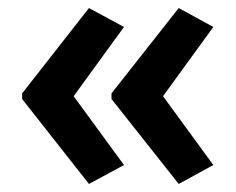

<svg xmlns="http://www.w3.org/2000/svg" viewBox="-20 -509 586 477"><path d="M35 -277 201 -489 288 -442 163 -270 288 -99 201 -52 35 -263ZM257 -277 424 -489 510 -442 385 -270 510 -99 424 -52 257 -263Z"/></svg>

Font: Noto Sans Georgian SemiCondensed SemiBold
Style: Regular
Weight: 600
Width: 4
Designer: Monotype Design Team, Akaki Razmadze
Foundry: Google LLC
Version: Version 2.005; ttfautohint (v1.8.4.7-5d5b)